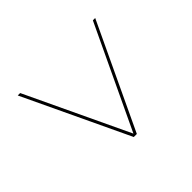

<svg xmlns="http://www.w3.org/2000/svg" viewBox="-99 -767 758 758"><g transform="rotate(45 280.0 -388.0)"><path d="M60 -171V-184.5L500 -392.5V-379ZM500 -382.5 60 -590.5V-603.5L500 -396Z"/></g></svg>

Font: Bodoni Moda 18pt
Style: Italic
Weight: 400
Italic angle: -13°
Designer: Owen Earl
Foundry: indestructible type
Version: Version 2.005